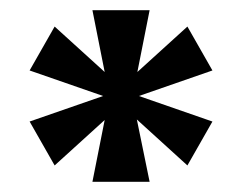

<svg xmlns="http://www.w3.org/2000/svg" viewBox="-20 -680 474 376"><path d="M273 -324 248 -446 347 -356 396 -442 252 -492 396 -542 347 -628 249 -539 273 -660H161L185 -539L87 -628L38 -542L182 -492L38 -442L87 -356L185 -445L161 -324Z"/></svg>

Font: Mesarto
Style: Regular
Weight: 700
Designer: Mohamed Gaber
Foundry: Kief Type Foundry
Version: Version 2.020